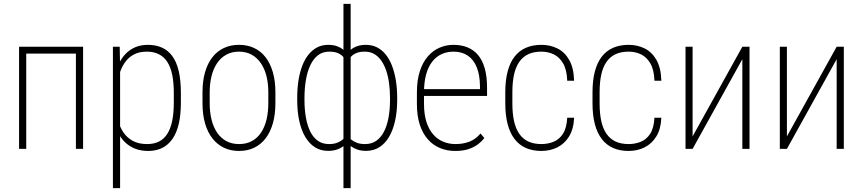

<svg xmlns="http://www.w3.org/2000/svg" viewBox="-20 -770 4462 993"><path d="M382.3 -528.3V-492.7H105.5V-528.3ZM115.7 -528.3V0H78.6V-528.3ZM409.7 -528.3V0H372.6V-528.3Z M601.1 -426.8V203.1H564V-528.3H599.1ZM915.5 -288.1V-240.2Q915.5 -175.8 904.3 -128.4Q893.1 -81.1 871.1 -50.3Q849.1 -19.5 817.9 -4.4Q786.6 10.7 746.6 10.7Q708 10.7 677.7 -1.5Q647.5 -13.7 625.5 -35.4Q603.5 -57.1 590.3 -85.7Q577.1 -114.3 571.8 -146.5V-367.2Q578.6 -404.3 592.5 -435.5Q606.4 -466.8 627.9 -489.7Q649.4 -512.7 678.7 -525.4Q708 -538.1 745.6 -538.1Q785.6 -538.1 817.4 -523.9Q849.1 -509.8 871.1 -480Q893.1 -450.2 904.3 -402.8Q915.5 -355.5 915.5 -288.1ZM878.9 -240.2V-288.1Q878.9 -343.3 870.6 -383.5Q862.3 -423.8 845 -450.2Q827.6 -476.6 801.3 -489.7Q774.9 -502.9 739.7 -502.9Q701.2 -502.9 674.6 -489.3Q647.9 -475.6 630.9 -453.4Q613.8 -431.2 604.2 -406.2Q594.7 -381.3 590.3 -358.9V-150.4Q598.1 -116.2 616.7 -87.6Q635.3 -59.1 665.8 -42Q696.3 -24.9 740.7 -24.9Q775.9 -24.9 802 -37.8Q828.1 -50.8 845.2 -77.6Q862.3 -104.5 870.6 -145Q878.9 -185.5 878.9 -240.2Z M1027.3 -236.3V-292.5Q1027.3 -351.1 1040.5 -396.7Q1053.7 -442.4 1078.4 -473.9Q1103 -505.4 1137.9 -521.7Q1172.9 -538.1 1215.8 -538.1Q1259.8 -538.1 1294.4 -521.7Q1329.1 -505.4 1353.5 -473.9Q1377.9 -442.4 1391.1 -396.7Q1404.3 -351.1 1404.3 -292.5V-236.3Q1404.3 -177.7 1391.1 -131.8Q1377.9 -85.9 1353.5 -54.2Q1329.1 -22.5 1294.4 -5.9Q1259.8 10.7 1216.3 10.7Q1172.9 10.7 1138.2 -5.9Q1103.5 -22.5 1078.6 -54.2Q1053.7 -85.9 1040.5 -131.8Q1027.3 -177.7 1027.3 -236.3ZM1064.5 -292.5V-236.3Q1064.5 -190.4 1074 -151.6Q1083.5 -112.8 1102.5 -84.5Q1121.6 -56.2 1150.1 -40.5Q1178.7 -24.9 1216.3 -24.9Q1254.4 -24.9 1283 -40.5Q1311.5 -56.2 1330.3 -84.5Q1349.1 -112.8 1358.4 -151.6Q1367.7 -190.4 1367.7 -236.3V-292.5Q1367.7 -337.9 1358.2 -376.2Q1348.6 -414.6 1329.3 -442.9Q1310.1 -471.2 1281.7 -487.1Q1253.4 -502.9 1215.8 -502.9Q1178.7 -502.9 1150.1 -487.1Q1121.6 -471.2 1102.5 -442.9Q1083.5 -414.6 1074 -376.2Q1064.5 -337.9 1064.5 -292.5Z M2034.2 -263.2V-252.9Q2034.2 -192.9 2023.2 -144.3Q2012.2 -95.7 1991.7 -61.3Q1971.2 -26.9 1941.4 -8.3Q1911.6 10.3 1873.5 10.3Q1847.7 10.3 1828.1 3.4Q1808.6 -3.4 1794.7 -14.2Q1780.8 -24.9 1772 -37.1Q1763.2 -49.3 1760.3 -59.6V-461.4Q1764.6 -475.6 1773.4 -489.3Q1782.2 -502.9 1795.7 -513.9Q1809.1 -524.9 1828.4 -531.5Q1847.7 -538.1 1872.6 -538.1Q1903.8 -538.1 1929.2 -525.4Q1954.6 -512.7 1974.1 -489Q1993.7 -465.3 2006.8 -431.6Q2020 -397.9 2027.1 -355.5Q2034.2 -313 2034.2 -263.2ZM1997.1 -252.9V-263.2Q1997.1 -303.2 1992.2 -339.6Q1987.3 -376 1977.1 -405.8Q1966.8 -435.5 1951.4 -457.3Q1936 -479 1915 -491Q1894 -502.9 1867.2 -502.9Q1836.9 -502.9 1819.1 -493.9Q1801.3 -484.9 1792.7 -473.4Q1784.2 -461.9 1780.3 -454.1V-63.5Q1785.2 -58.1 1795.7 -48.8Q1806.2 -39.6 1824 -32.2Q1841.8 -24.9 1868.2 -24.9Q1901.4 -24.9 1925.5 -41.5Q1949.7 -58.1 1965.6 -88.6Q1981.4 -119.1 1989.3 -161.1Q1997.1 -203.1 1997.1 -252.9ZM1517.1 -252.9V-263.2Q1517.1 -313 1523.9 -355.5Q1530.8 -397.9 1543.9 -431.6Q1557.1 -465.3 1576.7 -489Q1596.2 -512.7 1621.3 -525.4Q1646.5 -538.1 1677.2 -538.1Q1702.6 -538.1 1721.7 -531.5Q1740.7 -524.9 1754.2 -513.9Q1767.6 -502.9 1776.4 -489.3Q1785.2 -475.6 1790 -461.4V-61Q1787.1 -50.3 1778.6 -37.8Q1770 -25.4 1756.1 -14.4Q1742.2 -3.4 1722.4 3.4Q1702.6 10.3 1676.8 10.3Q1638.7 10.3 1609.1 -8.3Q1579.6 -26.9 1559.1 -61.3Q1538.6 -95.7 1527.8 -144.3Q1517.1 -192.9 1517.1 -252.9ZM1554.7 -263.2V-252.9Q1554.7 -203.1 1562.3 -161.1Q1569.8 -119.1 1585.2 -88.6Q1600.6 -58.1 1624.5 -41.5Q1648.4 -24.9 1681.6 -24.9Q1708 -24.9 1725.8 -32.5Q1743.7 -40 1754.2 -49.6Q1764.6 -59.1 1769 -64V-454.1Q1765.6 -461.9 1757.1 -473.4Q1748.5 -484.9 1731 -493.9Q1713.4 -502.9 1682.6 -502.9Q1648.9 -502.9 1625 -484.6Q1601.1 -466.3 1585.4 -433.6Q1569.8 -400.9 1562.3 -357.2Q1554.7 -313.5 1554.7 -263.2ZM1756.3 203.1V-750H1793.5V203.1Z M2334.5 10.7Q2292 10.7 2255.9 -4.2Q2219.7 -19 2192.9 -49.3Q2166 -79.6 2151.1 -125.2Q2136.2 -170.9 2136.2 -232.4V-292.5Q2136.2 -355.5 2151.4 -401.9Q2166.5 -448.2 2192.9 -478.5Q2219.2 -508.8 2253.4 -523.4Q2287.6 -538.1 2325.7 -538.1Q2365.7 -538.1 2397.7 -525.1Q2429.7 -512.2 2452.4 -485.4Q2475.1 -458.5 2487.1 -416.3Q2499 -374 2499 -315.4V-273.9H2159.2V-309.1H2462.4V-323.2Q2461.9 -381.8 2445.8 -421.9Q2429.7 -461.9 2399.2 -482.4Q2368.7 -502.9 2325.7 -502.9Q2291.5 -502.9 2263.7 -490Q2235.8 -477.1 2215.3 -450.9Q2194.8 -424.8 2183.8 -385Q2172.9 -345.2 2172.9 -292.5V-232.4Q2172.9 -180.7 2184.8 -141.6Q2196.8 -102.5 2218.8 -76.7Q2240.7 -50.8 2270.8 -37.8Q2300.8 -24.9 2335.9 -24.9Q2375 -24.9 2407.2 -37.1Q2439.5 -49.3 2465.3 -79.6L2484.9 -56.2Q2470.7 -37.6 2449.7 -22.2Q2428.7 -6.8 2400.4 2Q2372.1 10.7 2334.5 10.7Z M2780.3 -24.9Q2813 -24.9 2842.5 -36.6Q2872.1 -48.3 2891.4 -77.9Q2910.6 -107.4 2913.6 -161.1H2949.2Q2946.8 -102.5 2923.3 -64.5Q2899.9 -26.4 2862.3 -7.8Q2824.7 10.7 2780.3 10.7Q2734.9 10.7 2700 -4.6Q2665 -20 2641.4 -50.8Q2617.7 -81.5 2605.5 -127.7Q2593.3 -173.8 2593.3 -235.4V-293Q2593.3 -354.5 2605.5 -400.6Q2617.7 -446.8 2641.4 -477.3Q2665 -507.8 2700 -522.9Q2734.9 -538.1 2780.3 -538.1Q2825.2 -538.1 2862.8 -519.5Q2900.4 -501 2923.8 -460.2Q2947.3 -419.4 2949.2 -352.5H2913.6Q2911.6 -408.7 2892.6 -441.7Q2873.5 -474.6 2844.2 -488.8Q2814.9 -502.9 2780.3 -502.9Q2740.2 -502.9 2711.9 -489.5Q2683.6 -476.1 2665.3 -449.5Q2647 -422.9 2638.4 -383.8Q2629.9 -344.7 2629.9 -293V-235.4Q2629.9 -183.6 2638.4 -144.3Q2647 -105 2665.3 -78.4Q2683.6 -51.8 2711.9 -38.3Q2740.2 -24.9 2780.3 -24.9Z M3231.4 -24.9Q3264.2 -24.9 3293.7 -36.6Q3323.2 -48.3 3342.5 -77.9Q3361.8 -107.4 3364.7 -161.1H3400.4Q3397.9 -102.5 3374.5 -64.5Q3351.1 -26.4 3313.5 -7.8Q3275.9 10.7 3231.4 10.7Q3186 10.7 3151.1 -4.6Q3116.2 -20 3092.5 -50.8Q3068.8 -81.5 3056.6 -127.7Q3044.4 -173.8 3044.4 -235.4V-293Q3044.4 -354.5 3056.6 -400.6Q3068.8 -446.8 3092.5 -477.3Q3116.2 -507.8 3151.1 -522.9Q3186 -538.1 3231.4 -538.1Q3276.4 -538.1 3314 -519.5Q3351.6 -501 3375 -460.2Q3398.4 -419.4 3400.4 -352.5H3364.7Q3362.8 -408.7 3343.8 -441.7Q3324.7 -474.6 3295.4 -488.8Q3266.1 -502.9 3231.4 -502.9Q3191.4 -502.9 3163.1 -489.5Q3134.8 -476.1 3116.5 -449.5Q3098.1 -422.9 3089.6 -383.8Q3081.1 -344.7 3081.1 -293V-235.4Q3081.1 -183.6 3089.6 -144.3Q3098.1 -105 3116.5 -78.4Q3134.8 -51.8 3163.1 -38.3Q3191.4 -24.9 3231.4 -24.9Z M3562 -64.5 3819.3 -528.3H3856.4V0H3819.3V-463.9L3562 0H3525.4V-528.3H3562Z M4049.8 -64.5 4307.1 -528.3H4344.2V0H4307.1V-463.9L4049.8 0H4013.2V-528.3H4049.8Z"/></svg>

Font: Roboto Condensed ExtraLight
Style: Regular
Weight: 250
Designer: Christian Robertson
Foundry: Google
Version: Version 3.008; 2023